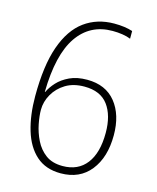

<svg xmlns="http://www.w3.org/2000/svg" viewBox="-111 -802 730 890"><g transform="rotate(15 254.0 -356.5)"><path d="M59 -304Q59 -451 91.5 -543.5Q124 -636 184.5 -680Q245 -724 327 -724Q378 -724 415 -712V-675Q398 -682 375.5 -685.5Q353 -689 328 -689Q220 -689 160 -601.5Q100 -514 97 -335H99Q110 -359 132 -383Q154 -407 189 -423.5Q224 -440 273 -440Q362 -440 410 -380.5Q458 -321 458 -223Q458 -117 407 -53Q356 11 265 11Q193 11 147.5 -29.5Q102 -70 80.5 -141.5Q59 -213 59 -304ZM265 -24Q339 -24 379 -76Q419 -128 419 -224Q419 -308 382.5 -357Q346 -406 269 -406Q216 -406 179 -383.5Q142 -361 121.5 -325Q101 -289 101 -250Q101 -221 108.5 -182.5Q116 -144 134 -107.5Q152 -71 183.5 -47.5Q215 -24 265 -24Z"/></g></svg>

Font: Noto Sans Gujarati UI SemiCondensed ExtraLight
Style: Regular
Weight: 200
Width: 4
Designer: Jelle Bosma - Monotype Design Team, Universal Thirst
Foundry: Monotype Imaging Inc.
Version: Version 2.106; ttfautohint (v1.8.4.7-5d5b)